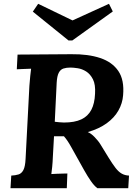

<svg xmlns="http://www.w3.org/2000/svg" viewBox="-20 -986 721 1006"><path d="M354 -702Q442 -703 505 -682Q568 -661 600 -614Q632 -567 625 -487Q622 -445 600.5 -407Q579 -369 539 -340Q499 -311 440 -294Q449 -290 458 -283.5Q467 -277 475.5 -268Q484 -259 492 -249.5Q500 -240 506 -230L549 -160Q570 -126 585.5 -106Q601 -86 617.5 -76.5Q634 -67 656 -66L652 0H490Q473 -13 456 -37.5Q439 -62 421 -94L354 -214Q343 -234 333.5 -248Q324 -262 315 -272Q305 -272 296.5 -272Q288 -272 280.5 -272Q273 -272 263 -272L257 -165Q256 -137 253.5 -112Q251 -87 249 -74Q260 -75 277 -75.5Q294 -76 310 -76.5Q326 -77 333 -77L330 0H35L39 -66Q61 -67 77 -72Q93 -77 102.5 -95Q112 -113 114 -153L134 -536Q136 -563 138.5 -588Q141 -613 143 -626Q127 -625 103 -624.5Q79 -624 68 -623L72 -700Q143 -701 213.5 -701Q284 -701 354 -702ZM349 -632Q328 -632 312.5 -627Q297 -622 288 -605Q279 -588 277 -553L267 -348Q278 -347 290 -345.5Q302 -344 315 -344Q371 -344 406 -360.5Q441 -377 458.5 -410.5Q476 -444 478 -495Q481 -543 467 -570.5Q453 -598 431.5 -611.5Q410 -625 387 -628.5Q364 -632 349 -632ZM359 -774H339L152 -925L180 -966L360 -879L551 -966L571 -926Z"/></svg>

Font: Lora
Style: Bold Italic
Weight: 700
Italic angle: -3°
Designer: Olga Karpushina, Alexei Vanyashin (Cyrillic)
Foundry: Cyreal
Version: Version 3.004